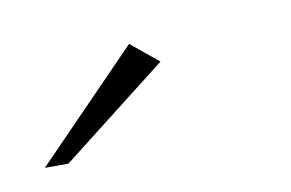

<svg xmlns="http://www.w3.org/2000/svg" viewBox="-31 -610 293 193"><g transform="rotate(-10 115.5 -514.0)"><path d="M3 -460 108 -568 136 -545 27 -460Z"/></g></svg>

Font: Genos Light
Style: Regular
Weight: 300
Designer: Robert E. Leuschke
Foundry: Robert E. Leuschke
Version: Version 1.010